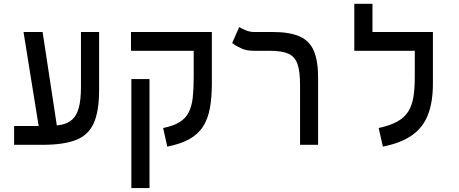

<svg xmlns="http://www.w3.org/2000/svg" viewBox="-20 -752 2384 997"><path d="M53.2 0V-97.7H218.3Q264.2 -97.7 298.3 -104.2Q332.5 -110.8 355.2 -131.3Q377.9 -151.9 389.2 -192.6Q400.4 -233.4 400.4 -301.8V-585.9H494.6V-284.2Q494.6 -173.3 466.3 -111.3Q438 -49.3 373.3 -24.7Q308.6 0 200.2 0Q163.1 0 126.5 0Q89.8 0 53.2 0ZM190.4 -37.6 102.1 -585.9H201.2L284.7 -37.6Z M1080.1 -585.9V-488.3H660.2V-585.9ZM756.3 224.6H662.1V-341.3H756.3ZM985.8 -585.9H1080.1V-318.4Q1080.1 -246.1 1070.1 -190.9Q1060.1 -135.7 1034.9 -95.9Q1009.8 -56.2 964.4 -30.3Q918.9 -4.4 848.6 9.3L827.1 -87.4Q881.3 -98.1 913.1 -118.2Q944.8 -138.2 960.4 -169.7Q976.1 -201.2 981 -246.1Q985.8 -291 985.8 -351.1Z M1631.8 -347.7V0H1538.1V-310.1Q1538.1 -380.9 1524.9 -419.4Q1511.7 -458 1477.5 -473.1Q1443.4 -488.3 1379.4 -488.3H1296.4Q1260.3 -488.3 1232.9 -500.7Q1205.6 -513.2 1185.5 -528.3L1222.2 -611.8Q1233.4 -604 1255.1 -595Q1276.9 -585.9 1300.3 -585.9H1395Q1484.4 -585.9 1536.1 -562.7Q1587.9 -539.6 1609.9 -487.3Q1631.8 -435.1 1631.8 -347.7Z M2228 -585.9V-488.3H1819.8V-585.9ZM1914.1 -548.8H1819.8V-732.4H1914.1ZM2133.8 -585.9H2228V-318.4Q2228 -222.2 2202.1 -155.8Q2176.3 -89.4 2119.1 -49.3Q2062 -9.3 1968.3 9.3L1946.3 -87.4Q2005.9 -100.1 2042.7 -120.6Q2079.6 -141.1 2099.4 -172.1Q2119.1 -203.1 2126.5 -247.1Q2133.8 -291 2133.8 -351.1Z"/></svg>

Font: Cascadia Mono
Style: Regular
Weight: 400
Monospace: yes
Designer: Aaron Bell
Foundry: Saja Typeworks
Version: Version 2404.023